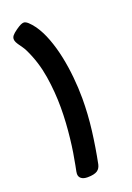

<svg xmlns="http://www.w3.org/2000/svg" viewBox="-139 -637 560 815"><g transform="rotate(-20 141.5 -229.0)"><path d="M170.9 89.8Q168.9 98.6 165 105.2Q161.1 111.8 154.3 116.5Q147.5 121.1 136.5 123.5Q125.5 126 109.9 126Q91.8 126 81.8 118.4Q71.8 110.8 71.8 97.2Q71.8 93.8 73 86.7Q74.2 79.6 78.1 61Q83 37.1 87.6 7.6Q92.3 -22 95.9 -54.7Q99.6 -87.4 101.8 -122.3Q104 -157.2 104 -191.9Q104 -261.7 92.8 -332.5Q81.5 -403.3 50.8 -466.8Q45.9 -477.1 39.8 -485.8Q33.7 -494.6 28.1 -502.4Q22.5 -510.3 18.8 -517.6Q15.1 -524.9 15.1 -532.2Q15.1 -540.5 21.2 -548.1Q27.3 -555.7 43 -566.9Q57.1 -576.7 64.9 -580.3Q72.8 -584 79.1 -584Q87.4 -584 98.4 -574Q109.4 -564 122.1 -546.9Q143.1 -517.1 158.4 -476.3Q173.8 -435.5 183.6 -388.9Q193.4 -342.3 198.2 -293Q203.1 -243.7 203.1 -196.8Q203.1 -125.5 194.1 -53.2Q185.1 19 170.9 89.8Z"/></g></svg>

Font: Gochi Hand
Style: Regular
Weight: 400
Designer: Juan Pablo del Peral
Foundry: Juan Pablo del Peral
Version: Version 1.001